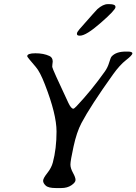

<svg xmlns="http://www.w3.org/2000/svg" viewBox="-20 -926 666 937"><path d="M505.9 -905.8H513.7Q543.5 -905.8 543.5 -892.6V-890.6Q543.5 -877.4 471.9 -814.7Q400.4 -752 370.6 -752H368.2Q355.5 -752 355.5 -760.3V-762.2Q355.5 -769 367.7 -783.2Q448.7 -875.5 455.1 -881.3Q482.9 -905.8 505.9 -905.8ZM313.5 -424.3Q327.1 -395.5 337.9 -395.5Q341.8 -395.5 353.5 -407.7Q426.8 -485.4 491.7 -577.1Q505.4 -596.2 512.7 -620.6Q520 -645 524.4 -649.9Q545.9 -674.3 593.8 -674.3H603.5Q626 -674.3 626 -665.5Q626 -656.7 595.2 -632.8Q564.5 -608.9 531.7 -563Q421.4 -408.7 377.4 -325.2Q354 -280.8 338.9 -210.9Q323.7 -141.1 323.7 -123Q323.7 -105 336.2 -82.5Q348.6 -60.1 348.6 -47.9Q348.6 -35.6 328.6 -22Q308.6 -8.3 278.8 -8.3H252.4Q215.8 -8.3 203.1 -20.3Q190.4 -32.2 190.4 -43.9Q190.4 -55.7 210.7 -81.3Q231 -106.9 237.8 -132.8Q255.9 -200.2 255.9 -284.2Q255.9 -368.2 199.2 -513.7Q175.3 -575.7 154.8 -599.1Q112.8 -647.5 112.8 -651.4Q112.8 -666 152.8 -666Q192.9 -666 221.2 -652.8Q237.3 -645.5 237.3 -625.5Q234.9 -607.4 234.9 -599.4Q234.9 -591.3 313.5 -424.3Z"/></svg>

Font: Averia Libre Light
Style: Italic
Weight: 300
Italic angle: -8.5°
Version: Version 1.002